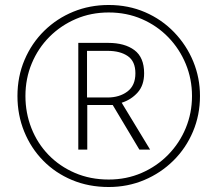

<svg xmlns="http://www.w3.org/2000/svg" viewBox="-20 -742 872 770"><path d="M416 8Q336 8 269 -20Q202 -48 153 -98Q104 -148 77 -214.5Q50 -281 50 -357Q50 -435 78.5 -502Q107 -569 157.5 -618.5Q208 -668 274 -695Q340 -722 416 -722Q495 -722 562 -693Q629 -664 678.5 -612.5Q728 -561 755 -495.5Q782 -430 782 -357Q782 -281 754 -214.5Q726 -148 675.5 -98Q625 -48 558.5 -20Q492 8 416 8ZM416 -22Q487 -22 548 -48.5Q609 -75 654.5 -121.5Q700 -168 725 -228.5Q750 -289 750 -357Q750 -425 725 -485.5Q700 -546 655 -592.5Q610 -639 549 -665.5Q488 -692 416 -692Q345 -692 284.5 -666Q224 -640 178.5 -594.5Q133 -549 107.5 -488Q82 -427 82 -357Q82 -289 106 -228Q130 -167 174.5 -121Q219 -75 280.5 -48.5Q342 -22 416 -22ZM294 -142V-570H414Q480 -570 519 -541Q558 -512 558 -448Q558 -400 532 -371Q506 -342 468 -330L582 -142H539L432 -321H330V-142ZM411 -351Q459 -351 491 -375Q523 -399 523 -448Q523 -496 492.5 -517Q462 -538 412 -538H329V-351Z"/></svg>

Font: Noto Sans Gujarati UI ExtraLight
Style: Regular
Weight: 200
Designer: Jelle Bosma - Monotype Design Team, Universal Thirst
Foundry: Monotype Imaging Inc.
Version: Version 2.106; ttfautohint (v1.8.4.7-5d5b)